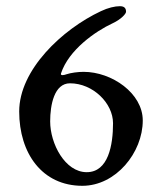

<svg xmlns="http://www.w3.org/2000/svg" viewBox="-20 -590 514 620"><path d="M142 -198C142 -251 155 -321 206 -321C280 -321 345 -257 345 -192C345 -122 330 -34 260 -34C190 -34 142 -126 142 -198ZM367 -570C351 -570 329 -565 306 -554C180 -495 42 -364 42 -230C42 -95 116 10 246 10C354 10 441 -97 441 -201C441 -289 341 -358 250 -358C232 -358 209 -355 194 -350C189 -348 174 -344 177 -353C202 -429 288 -489 344 -515C370 -527 387 -545 387 -552C387 -564 381 -570 367 -570Z"/></svg>

Font: EB Garamond SC 08
Style: Regular
Weight: 400
Version: Version 0.016